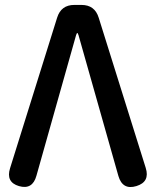

<svg xmlns="http://www.w3.org/2000/svg" viewBox="-20 -757 634 780"><path d="M57 -1Q3 -17 21 -74L212 -685Q228 -737 282 -737H311Q365 -737 381 -685L572 -75Q590 -18 534 -1Q478 16 461 -42L299 -614Q296 -623 294 -623Q292 -623 289 -614L128 -43Q112 15 57 -1Z"/></svg>

Font: Resource Han Rounded KR Medium
Style: Regular
Weight: 500
Designer: Cyano Hao (round all glyphs); Ryoko NISHIZUKA 西塚涼子 (kana, bopomofo & ideographs); Paul D. Hunt (Latin, Greek & Cyrillic)
Foundry: Cyano Hao
Version: 0.990